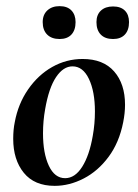

<svg xmlns="http://www.w3.org/2000/svg" viewBox="-20 -591 448 625"><path d="M23 -139Q23 -169 28 -193Q39 -253 71.5 -300Q104 -347 150 -373Q196 -399 249 -399Q316 -399 351.5 -358.5Q387 -318 387 -250Q387 -223 381 -193Q368 -127 333.5 -80.5Q299 -34 252.5 -10Q206 14 158 14Q92 14 57.5 -28.5Q23 -71 23 -139ZM282 -149Q289 -188 289 -228Q289 -293 269.5 -334Q250 -375 216 -375Q186 -375 162.5 -340Q139 -305 127 -236Q120 -197 120 -157Q120 -92 139 -51.5Q158 -11 192 -11Q224 -11 247.5 -48Q271 -85 282 -149ZM119 -519Q119 -543 134 -557Q149 -571 174 -571Q199 -571 212.5 -557Q226 -543 226 -519Q226 -493 212.5 -478.5Q199 -464 174 -464Q148 -464 133.5 -478.5Q119 -493 119 -519ZM294 -519Q294 -543 308.5 -556.5Q323 -570 348 -570Q373 -570 386.5 -556.5Q400 -543 400 -519Q400 -493 386.5 -478.5Q373 -464 348 -464Q322 -464 308 -478.5Q294 -493 294 -519Z"/></svg>

Font: Cormorant Infant
Style: Bold Italic
Weight: 700
Italic angle: -10°
Designer: Christian Thalmann (Catharsis Fonts)
Foundry: Catharsis Fonts
Version: Version 4.000